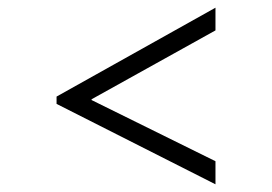

<svg xmlns="http://www.w3.org/2000/svg" viewBox="-20 -548 707 499"><path d="M127 -278V-297L540 -528V-469L218 -290V-288L540 -129V-69Z"/></svg>

Font: LuenTai2017
Style: Regular
Weight: 400
Designer: LuenTai
Foundry: Microsoft Corpration
Version: Version 1.00 November 27, 2016, initial release